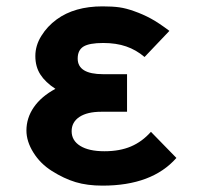

<svg xmlns="http://www.w3.org/2000/svg" viewBox="-20 -575 640 603"><path d="M143 -38Q106.5 -61 84.8 -96Q63 -131 63 -165Q63 -204.5 86.2 -238.2Q109.5 -272 154 -296Q122.5 -316.5 106.8 -341Q91 -365.5 91 -399Q91 -432 109.8 -462.2Q128.5 -492.5 158 -514Q214 -555 302 -555Q333.5 -555 354.8 -552Q376 -549 401 -540Q429.5 -530 454.2 -516.5Q479 -503 512 -478L434 -396Q407.5 -418.5 376.2 -429.2Q345 -440 304 -440Q260.5 -440 242.2 -428.8Q224 -417.5 224 -391Q224 -342 304 -342H379V-224H298Q254 -224 229.5 -207.8Q205 -191.5 205 -163Q205 -133.5 232 -116.8Q259 -100 308 -100Q356 -100 391.2 -115Q426.5 -130 454 -161L534 -79Q457.5 8 302 8Q254 8 217.5 -3Q181 -14 143 -38Z"/></svg>

Font: JuliaMono Black
Style: Regular
Weight: 900
Monospace: yes
Designer: cormullion
Foundry: corm
Version: Version 0.054; ttfautohint (v1.8.4)